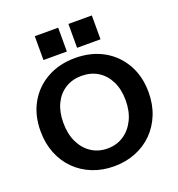

<svg xmlns="http://www.w3.org/2000/svg" viewBox="-155 -1005 1052 1137"><g transform="rotate(-20 371.5 -436.5)"><path d="M667.5 -514.8C638.3 -565.8 598.3 -605.4 547.2 -633.7C496.2 -662 437.2 -676.1 370.2 -676.1C304.5 -676.1 245.9 -662 194.6 -633.7C143.2 -605.4 103.2 -565.9 74.3 -515.2C45.4 -464.5 31 -405.4 31 -337.8C31 -286.7 39.4 -240.1 56.3 -198.1C73.3 -156 96.9 -119.7 127.3 -89.3C157.8 -59 193.7 -35.4 235.2 -18.8C276.7 -2.2 322 6.1 371.2 6.1C420.5 6.1 465.7 -2.2 507.2 -18.8C548.8 -35.4 584.7 -58.8 615.1 -89.3C645.5 -119.8 669.2 -156 686.1 -198.1C703 -240.2 711.4 -286.4 711.4 -336.8C711.4 -404.4 696.8 -463.7 667.6 -514.8ZM542.1 -217.5C525.2 -182.7 502.1 -155.5 472.5 -135.9C443 -116.2 408.9 -106.4 370.2 -106.4C332.1 -106.4 298.3 -116 268.8 -135.4C239.3 -154.8 216.2 -181.8 199.7 -216.6C183.1 -251.3 174.8 -292 174.8 -338.8C174.8 -384.9 183 -424.6 199.2 -458.1C215.5 -491.7 238.4 -517.6 267.9 -536C297.5 -554.5 331.5 -563.7 370.2 -563.7C409.7 -563.7 444 -554.5 473.6 -536C503.1 -517.7 526.1 -491.5 542.6 -457.7C559.2 -423.9 567.5 -384.2 567.5 -338.8C567.5 -292.6 559.1 -252.3 542.2 -217.5ZM338.9 -728.6V-878.9H191.4V-728.6ZM550.9 -728.6V-878.9H403.4V-728.6Z"/></g></svg>

Font: Diatome Awesome Bold
Style: Regular
Weight: 400
Designer: 15.100.17
Foundry: 15.100.17
Version: Version 1.010;Fontself Maker 3.5.8